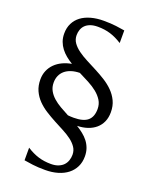

<svg xmlns="http://www.w3.org/2000/svg" viewBox="-169 -820 894 1120"><g transform="rotate(20 278.0 -259.5)"><path d="M252.4 208.5Q207 208.5 174.8 204.3Q142.6 200.2 120.6 196.3V118.2Q158.2 142.1 193.8 153.1Q229.5 164.1 272 164.1Q298.8 164.1 318.1 156.2Q337.4 148.4 349.4 135.5Q361.3 122.6 366.9 105.7Q372.6 88.9 372.6 70.8Q372.6 44.4 358.6 23.9Q344.7 3.4 321.5 -13.9Q298.3 -31.2 269 -46.4Q239.7 -61.5 209.2 -77.9Q178.7 -94.2 149.4 -112.8Q120.1 -131.3 96.9 -155Q73.7 -178.7 59.8 -209Q45.9 -239.3 45.9 -278.8Q45.9 -308.6 56.4 -333.5Q66.9 -358.4 85.9 -377.4Q105 -396.5 131.1 -408.9Q157.2 -421.4 188 -426.8Q166.5 -439.9 147.7 -455.3Q128.9 -470.7 115 -489Q101.1 -507.3 93 -529.3Q85 -551.3 85 -578.1Q85 -613.8 98.9 -641.6Q112.8 -669.4 137.9 -688.2Q163.1 -707 198.5 -716.8Q233.9 -726.6 276.4 -726.6Q321.8 -726.6 354 -722.4Q386.2 -718.3 408.2 -714.4V-636.2Q370.6 -660.2 335 -671.1Q299.3 -682.1 256.8 -682.1Q229.5 -682.1 210.4 -675Q191.4 -668 179.4 -656Q167.5 -644 161.9 -627.9Q156.2 -611.8 156.2 -593.8Q156.2 -567.4 170.9 -546.6Q185.5 -525.9 209.7 -508.3Q233.9 -490.7 264.4 -474.9Q294.9 -459 327.1 -442.4Q359.4 -425.8 389.9 -406.7Q420.4 -387.7 444.6 -363.5Q468.8 -339.4 483.4 -308.8Q498 -278.3 498 -238.8Q498 -205.6 486.6 -179.7Q475.1 -153.8 454.1 -135.7Q433.1 -117.7 404.1 -107.9Q375 -98.1 339.8 -97.2Q361.3 -84 380.4 -68.8Q399.4 -53.7 413.6 -35.4Q427.7 -17.1 435.8 5.4Q443.8 27.8 443.8 55.2Q443.8 91.3 429.9 119.6Q416 147.9 390.9 167.7Q365.7 187.5 330.3 198Q294.9 208.5 252.4 208.5ZM418.9 -230Q418.9 -260.3 404.3 -283.7Q389.6 -307.1 366 -326.2Q342.3 -345.2 311.8 -361.3Q281.2 -377.4 249.5 -393.1Q220.2 -392.6 197 -385Q173.8 -377.4 158 -364Q142.1 -350.6 133.5 -331.3Q125 -312 125 -288.1Q125 -260.3 137 -238.5Q148.9 -216.8 168.9 -199Q189 -181.2 214.8 -166.3Q240.7 -151.4 268.6 -136.7Q276.9 -135.7 285.9 -135.3Q294.9 -134.8 304.2 -134.8Q364.3 -134.8 391.6 -158.2Q418.9 -181.6 418.9 -230Z"/></g></svg>

Font: Arian Grqi
Style: Regular
Weight: 400
Designer: Ruben Hakobyan (Tarumian)
Foundry: Ruben Hakobyan (Tarumian)
Version: Version 1.003